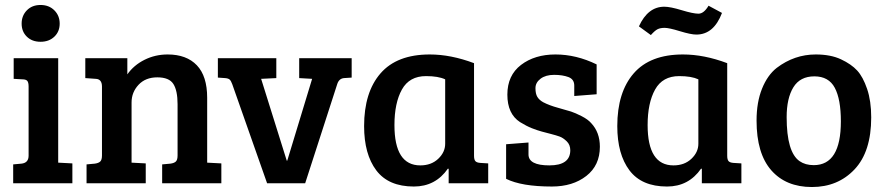

<svg xmlns="http://www.w3.org/2000/svg" viewBox="-20 -737 3557 772"><path d="M214 -503V-83L271 -80V0H33V-76L66 -79Q95 -82 95 -111V-389Q95 -406 89.5 -412Q84 -418 70 -418L35 -420V-503ZM88 -589.5Q67 -610 67 -642Q67 -674 88 -695.5Q109 -717 143 -717Q177 -717 198.5 -695.5Q220 -674 220 -642Q220 -610 198.5 -589.5Q177 -569 143 -569Q109 -569 88 -589.5Z M323 -423V-503H492V-438Q518 -475 561 -496.5Q604 -518 654 -518Q730 -518 771.5 -474.5Q813 -431 813 -344V-83L870 -80V0H632V-76L665 -79Q680 -81 687 -87.5Q694 -94 694 -112V-318Q694 -373 677 -399.5Q660 -426 612.5 -426Q565 -426 537 -396Q509 -366 509 -325V-83L566 -80V0H328V-76L361 -79Q376 -81 383 -87.5Q390 -94 390 -112V-389Q390 -419 365 -420Z M1183 -503H1394V-425L1363 -423Q1343 -421 1336 -399L1207 0H1054L914 -398Q909 -412 903.5 -417Q898 -422 885 -423L856 -425V-503H1091V-423L1030 -420L1133 -91H1135L1235 -420L1183 -423Z M1886 -483V-111Q1886 -95 1891.5 -89Q1897 -83 1911 -82L1943 -80V0H1784V-58L1781 -59Q1731 13 1644 13Q1542 13 1493 -52Q1444 -117 1444 -230Q1444 -366 1510 -442Q1576 -518 1708 -518Q1793 -518 1886 -483ZM1770 -159V-418Q1742 -431 1693 -431Q1626 -431 1596 -377Q1566 -323 1566 -234Q1566 -72 1670 -72Q1714 -72 1742 -98.5Q1770 -125 1770 -159Z M2266 -427Q2242 -436 2208 -436Q2174 -436 2153.5 -420.5Q2133 -405 2133 -382.5Q2133 -360 2140.5 -347.5Q2148 -335 2164 -326Q2189 -313 2224 -303.5Q2259 -294 2276 -288.5Q2293 -283 2318.5 -270Q2344 -257 2357 -242Q2392 -205 2392 -147Q2392 -72 2337.5 -29.5Q2283 13 2199 13Q2077 13 2015 -18V-157L2105 -164V-116Q2105 -72 2189 -72Q2273 -72 2273 -133Q2273 -155 2258.5 -169Q2244 -183 2230 -188Q2216 -193 2196.5 -198Q2177 -203 2158.5 -208Q2140 -213 2118.5 -221.5Q2097 -230 2071 -246Q2020 -279 2020 -356.5Q2020 -434 2075 -476Q2130 -518 2213.5 -518Q2297 -518 2379 -478V-358L2289 -351V-393Q2289 -418 2266 -427Z M2904 -483V-111Q2904 -95 2909.5 -89Q2915 -83 2929 -82L2961 -80V0H2802V-58L2799 -59Q2749 13 2662 13Q2560 13 2511 -52Q2462 -117 2462 -230Q2462 -366 2528 -442Q2594 -518 2726 -518Q2811 -518 2904 -483ZM2788 -159V-418Q2760 -431 2711 -431Q2644 -431 2614 -377Q2584 -323 2584 -234Q2584 -72 2688 -72Q2732 -72 2760 -98.5Q2788 -125 2788 -159ZM2597 -596 2549 -631Q2585 -710 2651 -710Q2675 -710 2721 -696Q2767 -682 2788.5 -682Q2810 -682 2829 -714L2883 -685Q2850 -598 2780 -598Q2758 -598 2714 -611.5Q2670 -625 2652.5 -625Q2635 -625 2624 -619.5Q2613 -614 2597 -596Z M3252 -73Q3361 -73 3361 -249Q3361 -338 3336.5 -384Q3312 -430 3254.5 -430Q3197 -430 3170 -386Q3143 -342 3143 -266Q3143 -125 3195 -89Q3218 -73 3252 -73ZM3022 -252Q3022 -326 3044 -380.5Q3066 -435 3103 -464Q3174 -518 3260 -518Q3320 -518 3361.5 -498.5Q3403 -479 3426.5 -453.5Q3450 -428 3466.5 -379.5Q3483 -331 3483 -265Q3483 -127 3416 -56Q3349 15 3244.5 15Q3140 15 3081 -52.5Q3022 -120 3022 -252Z"/></svg>

Font: Bree Serif
Style: Regular
Weight: 400
Designer: Veronika Burian, Jos Scaglione
Foundry: TypeTogether
Version: Version 1.002